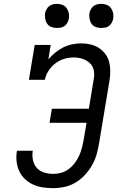

<svg xmlns="http://www.w3.org/2000/svg" viewBox="-20 -968 640 996"><path d="M256 8Q228 8 201.5 4Q175 0 151 -11Q127 -22 108.5 -40Q90 -58 79.5 -81Q69 -104 66 -131Q63 -158 68 -186H150Q146 -161 151 -137.5Q156 -114 171 -97Q186 -80 209 -73Q232 -66 256 -66Q277 -66 297 -71.5Q317 -77 335 -90Q353 -103 366.5 -120.5Q380 -138 389 -157Q398 -176 403.5 -196Q409 -216 413 -237L429 -331H237L249 -404H441L467 -562Q471 -585 465.5 -607Q460 -629 443.5 -643Q427 -657 406 -663.5Q385 -670 361 -670Q337 -670 312.5 -662.5Q288 -655 267 -639Q246 -623 231.5 -600.5Q217 -578 213 -554H130L160 -735H243L231 -660Q247 -679 266.5 -695Q286 -711 308 -722Q330 -733 354 -738Q378 -743 401 -743Q426 -743 449.5 -737.5Q473 -732 492.5 -719.5Q512 -707 526 -688.5Q540 -670 546 -647Q552 -624 552 -599.5Q552 -575 548 -550L494 -225Q489 -195 481 -166.5Q473 -138 457.5 -111Q442 -84 420.5 -60.5Q399 -37 372 -21Q345 -5 315 1.5Q285 8 256 8ZM505 -823Q490 -823 476.5 -828Q463 -833 455 -844.5Q447 -856 444.5 -870.5Q442 -885 444 -900Q446 -910 451.5 -920Q457 -930 465.5 -936.5Q474 -943 484.5 -945.5Q495 -948 506 -948Q521 -948 534.5 -942.5Q548 -937 556 -925.5Q564 -914 567 -899.5Q570 -885 567 -870Q565 -860 559.5 -850Q554 -840 545.5 -833.5Q537 -827 526.5 -825Q516 -823 505 -823ZM275 -823Q260 -823 246.5 -828Q233 -833 225 -844.5Q217 -856 214.5 -870.5Q212 -885 214 -900Q216 -910 221.5 -920Q227 -930 235.5 -936.5Q244 -943 254.5 -945.5Q265 -948 276 -948Q291 -948 304.5 -942.5Q318 -937 326 -925.5Q334 -914 337 -899.5Q340 -885 337 -870Q335 -860 329.5 -850Q324 -840 315.5 -833.5Q307 -827 296.5 -825Q286 -823 275 -823Z"/></svg>

Font: Iosevka Etoile
Style: Italic
Weight: 400
Italic angle: -9°
Designer: Belleve Invis
Foundry: Belleve Invis
Version: Version 22.1.2; ttfautohint (v1.8.4)